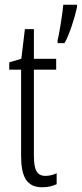

<svg xmlns="http://www.w3.org/2000/svg" viewBox="-20 -780 345 810"><path d="M305 -750V-760H247C245 -731 229 -630 223 -611V-598H252C272 -630 297 -711 305 -750ZM172 -38C133 -38 123 -67 123 -126V-486H217V-532H123V-657H85L70 -532L19 -517V-486H69V-123C69 -35 92 10 158 10C183 10 202 5 219 -3V-49C206 -43 189 -38 172 -38Z"/></svg>

Font: Noto Sans Kannada ExtraCondensed Light
Style: Regular
Weight: 300
Width: 2
Designer: Jelle Bosma - Monotype Design Team
Foundry: Monotype Imaging Inc.
Version: Version 2.005